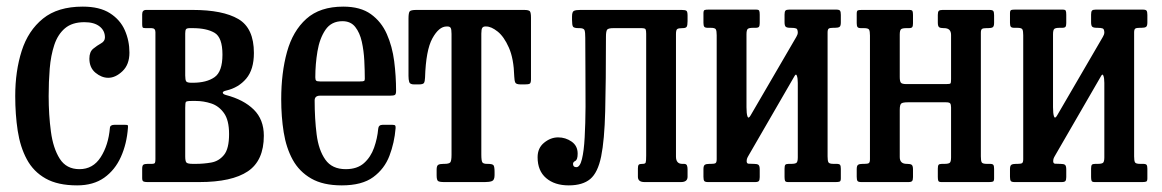

<svg xmlns="http://www.w3.org/2000/svg" viewBox="-20 -550 3510 580"><path d="M26 -260Q26 -335 45.5 -396.2Q65 -457.5 109.8 -493.8Q154.5 -530 230 -530Q281 -530 312 -510.2Q343 -490.5 357 -458.8Q371 -427 371 -391Q371 -355 350 -335Q329 -315 307 -315Q287 -315 268.5 -330.2Q250 -345.5 250 -373Q250 -393.5 261.8 -403Q273.5 -412.5 285.2 -419Q297 -425.5 297 -437Q297 -457.5 280.8 -470.2Q264.5 -483 235 -483Q198 -483 176.2 -464.5Q154.5 -446 144 -414.2Q133.5 -382.5 130.2 -342.8Q127 -303 127 -260Q127 -203 133.8 -152.5Q140.5 -102 160.5 -70.5Q180.5 -39 220 -39Q261 -39 284.2 -75.2Q307.5 -111.5 312 -163.5Q312.5 -173 326 -173H357Q365 -173 366 -171.5Q367 -170 366.5 -164Q363 -115.5 345.2 -76Q327.5 -36.5 294.8 -13.2Q262 10 213 10Q154.5 10 117.8 -10.8Q81 -31.5 61 -68.8Q41 -106 33.5 -155Q26 -204 26 -260Z M437.5 -465H420Q412.5 -465 411 -467.2Q409.5 -469.5 409.5 -477V-507Q409.5 -520 421.5 -520H562Q653 -520 700 -492.5Q747 -465 747 -390Q747 -340 723.8 -312.5Q700.5 -285 663.5 -276.5Q652.5 -274 653 -269.8Q653.5 -265.5 662.5 -263Q716 -249 746.5 -219Q777 -189 777 -140Q777 -65 728.8 -32.5Q680.5 0 582 0H425Q416.5 0 413 -2Q409.5 -4 409.5 -12V-40Q409.5 -50 413.2 -52.5Q417 -55 426 -55H438Q446.5 -55 448 -58Q449.5 -61 449.5 -69V-453Q449.5 -465 437.5 -465ZM539.5 -449V-322Q539.5 -308.5 542.5 -304.2Q545.5 -300 558.5 -300H562Q604 -300 628 -316.8Q652 -333.5 652 -385Q652 -437 628 -451Q604 -465 562 -465H553.5Q544.5 -465 542 -461.8Q539.5 -458.5 539.5 -449ZM539.5 -224V-77.5Q539.5 -63 543.2 -59Q547 -55 562.5 -55H572Q595 -55 618 -59Q641 -63 656.5 -81.8Q672 -100.5 672 -145Q672 -187 656.5 -208.5Q641 -230 618 -237.5Q595 -245 572 -245H558.5Q543.5 -245 541.5 -242Q539.5 -239 539.5 -224Z M829.5 -250Q829.5 -330 847 -393.2Q864.5 -456.5 905.5 -493.2Q946.5 -530 1017 -530Q1069 -530 1100.5 -507.2Q1132 -484.5 1148.5 -447.2Q1165 -410 1170.8 -365Q1176.5 -320 1176.5 -275.5Q1176.5 -265.5 1172.8 -263.2Q1169 -261 1158.5 -261H947Q930.5 -261 930.5 -246.5Q930.5 -191.5 936.5 -144Q942.5 -96.5 962.8 -67.8Q983 -39 1024.5 -39Q1059 -39 1079.5 -57.2Q1100 -75.5 1110 -103.8Q1120 -132 1122.5 -161Q1123.5 -173 1136 -173H1165Q1172.5 -173 1174 -170.5Q1175.5 -168 1175 -162.5Q1171.5 -119 1156.5 -79.5Q1141.5 -40 1107.5 -15Q1073.5 10 1012.5 10Q956 10 920 -10.8Q884 -31.5 864.2 -67.5Q844.5 -103.5 837 -150.5Q829.5 -197.5 829.5 -250ZM946.5 -304H1067.5Q1077.5 -304 1079.8 -305.5Q1082 -307 1082 -312Q1082 -337 1080.5 -366.8Q1079 -396.5 1073 -423.8Q1067 -451 1053.2 -468.5Q1039.5 -486 1014.5 -486Q981 -486 963.2 -460Q945.5 -434 939 -395Q932.5 -356 932.5 -316.5Q932.5 -309 935 -306.5Q937.5 -304 946.5 -304Z M1299 -20.5V-37.5Q1299 -49.5 1304 -52.2Q1309 -55 1320 -55H1322Q1336.5 -55 1340.2 -59.5Q1344 -64 1344 -82.5V-447.5Q1344 -462 1341.2 -466Q1338.5 -470 1332 -470H1329Q1306 -470 1286.2 -434.2Q1266.5 -398.5 1264 -315.5Q1263.5 -304 1260.8 -299.5Q1258 -295 1245 -295H1231Q1218.5 -295 1216.2 -302.2Q1214 -309.5 1214 -320.5V-493.5Q1214 -511 1217.5 -515.5Q1221 -520 1238 -520H1563Q1577.5 -520 1580.8 -515.8Q1584 -511.5 1584 -496.5V-310.5Q1584 -299.5 1580.2 -297.2Q1576.5 -295 1565 -295H1553Q1539 -295 1536.5 -300.8Q1534 -306.5 1533.5 -318.5Q1532 -373 1517.2 -406.2Q1502.5 -439.5 1483.2 -454.8Q1464 -470 1449 -470H1445.5Q1440 -470 1437 -466Q1434 -462 1434 -448.5V-83.5Q1434 -64.5 1437 -59.8Q1440 -55 1451 -55H1453Q1468 -55 1471 -50.5Q1474 -46 1474 -30.5V-21Q1474 -6 1466.2 -3Q1458.5 0 1445 0H1322Q1307.5 0 1303.2 -3.2Q1299 -6.5 1299 -20.5Z M1604 -75Q1604 -103 1623.8 -119Q1643.5 -135 1666 -135Q1688.5 -135 1706.8 -122.2Q1725 -109.5 1725 -86Q1725 -67.5 1718 -64Q1711 -60.5 1711 -55Q1711 -45 1721 -45Q1732 -45 1738 -69.5Q1744 -94 1746.2 -135.2Q1748.5 -176.5 1748.8 -227.5Q1749 -278.5 1748.5 -332.5Q1748 -386.5 1748 -435.5Q1748 -452.5 1745.8 -458.8Q1743.5 -465 1730.5 -465H1728Q1714 -465 1711 -469.5Q1708 -474 1708 -490V-500Q1708 -514.5 1713.8 -517.2Q1719.5 -520 1733 -520H2039Q2050.5 -520 2053.8 -517.2Q2057 -514.5 2057 -503V-486Q2057 -473 2054.2 -469Q2051.5 -465 2042 -465H2041.5Q2029.5 -465 2025.8 -462.2Q2022 -459.5 2022 -447V-77Q2022 -55 2041 -55H2046Q2053 -55 2055 -50.5Q2057 -46 2057 -39V-16Q2057 0 2037 0H1927Q1907 0 1907 -16V-41Q1907 -49 1909.2 -52Q1911.5 -55 1920 -55H1921.5Q1929 -55 1930.5 -59Q1932 -63 1932 -80V-448Q1932 -458 1930.2 -461.5Q1928.5 -465 1917 -465H1833Q1817 -465 1813.8 -460Q1810.5 -455 1810.5 -439Q1810.5 -302 1808.2 -214.2Q1806 -126.5 1796 -77.5Q1786 -28.5 1763 -9.2Q1740 10 1698 10Q1655.5 10 1629.8 -12Q1604 -34 1604 -75Z M2480 -77.5Q2480 -64.5 2482.5 -59.8Q2485 -55 2498 -55H2507Q2515.5 -55 2517.8 -51.8Q2520 -48.5 2520 -40V-11Q2520 -3 2516.5 -1.5Q2513 0 2504.5 0H2361Q2353 0 2351.5 -3.8Q2350 -7.5 2350 -15.5V-40.5Q2350 -49 2352.2 -52Q2354.5 -55 2362.5 -55H2370Q2382 -55 2386 -58.2Q2390 -61.5 2390 -74.5V-299.5Q2390 -314 2387.2 -321.2Q2384.5 -328.5 2380 -320L2243.5 -84Q2241.5 -80.5 2238.5 -75.2Q2235.5 -70 2235.5 -63.5Q2235.5 -56 2241 -55.5Q2246.5 -55 2256 -55H2257.5Q2267.5 -55 2271.2 -52Q2275 -49 2275 -38V-15Q2275 -6 2272.2 -3Q2269.5 0 2261 0H2119Q2110 0 2107.5 -3.2Q2105 -6.5 2105 -16V-39Q2105 -49.5 2109.2 -52.2Q2113.5 -55 2123 -55H2128Q2138 -55 2141.5 -57.2Q2145 -59.5 2145 -69V-443.5Q2145 -456.5 2142.5 -461.2Q2140 -466 2127 -466H2118Q2110 -466 2107.5 -469.2Q2105 -472.5 2105 -481V-510Q2105 -518.5 2108.8 -519.8Q2112.5 -521 2120.5 -521H2264Q2272 -521 2273.5 -517.5Q2275 -514 2275 -505.5V-480.5Q2275 -472.5 2272.8 -469.2Q2270.5 -466 2262.5 -466H2255Q2243 -466 2239 -462.8Q2235 -459.5 2235 -446.5V-226Q2235 -206.5 2238 -198.2Q2241 -190 2247.5 -201.5L2385.5 -438.5Q2390 -446.5 2390 -450.5Q2390 -462 2385.2 -464Q2380.5 -466 2369 -466H2367.5Q2357.5 -466 2353.8 -469Q2350 -472 2350 -483V-506Q2350 -515 2352.8 -518Q2355.5 -521 2364 -521H2506Q2515 -521 2517.5 -517.8Q2520 -514.5 2520 -505V-482Q2520 -471.5 2516 -468.8Q2512 -466 2502 -466H2497Q2487.5 -466 2483.8 -463.8Q2480 -461.5 2480 -452Z M2943 -77.5Q2943 -64.5 2945.5 -59.8Q2948 -55 2961 -55H2970Q2978.5 -55 2980.8 -51.8Q2983 -48.5 2983 -40V-11Q2983 -3 2979.5 -1.5Q2976 0 2967.5 0H2824Q2816 0 2814.5 -3.8Q2813 -7.5 2813 -15.5V-40.5Q2813 -49 2815.2 -52Q2817.5 -55 2825.5 -55H2833Q2845 -55 2849 -58.2Q2853 -61.5 2853 -74.5V-225.5Q2853 -234.5 2850.2 -237.8Q2847.5 -241 2837.5 -241H2722.5Q2707.5 -241 2702.8 -237.5Q2698 -234 2698 -218V-75.5Q2698 -55 2719 -55H2720.5Q2730.5 -55 2734.2 -52Q2738 -49 2738 -38V-15Q2738 -6 2735.2 -3Q2732.5 0 2724 0H2582Q2573 0 2570.5 -3.2Q2568 -6.5 2568 -16V-39Q2568 -49.5 2572.2 -52.2Q2576.5 -55 2586 -55H2591Q2601 -55 2604.5 -57.2Q2608 -59.5 2608 -69V-442.5Q2608 -455.5 2605.5 -460.2Q2603 -465 2590 -465H2581Q2573 -465 2570.5 -468.2Q2568 -471.5 2568 -480V-509Q2568 -517.5 2571.8 -518.8Q2575.5 -520 2583.5 -520H2727Q2735 -520 2736.5 -516.5Q2738 -513 2738 -504.5V-479.5Q2738 -471.5 2735.8 -468.2Q2733.5 -465 2725.5 -465H2718Q2706 -465 2702 -461.8Q2698 -458.5 2698 -445.5V-317.5Q2698 -305 2701.2 -300.5Q2704.5 -296 2718 -296H2838Q2849.5 -296 2851.2 -298Q2853 -300 2853 -311V-444.5Q2853 -465 2832 -465H2830.5Q2820.5 -465 2816.8 -468Q2813 -471 2813 -482V-505Q2813 -514 2815.8 -517Q2818.5 -520 2827 -520H2969Q2978 -520 2980.5 -516.8Q2983 -513.5 2983 -504V-481Q2983 -470.5 2979 -467.8Q2975 -465 2965 -465H2960Q2950.5 -465 2946.8 -462.8Q2943 -460.5 2943 -451Z M3406 -77.5Q3406 -64.5 3408.5 -59.8Q3411 -55 3424 -55H3433Q3441.5 -55 3443.8 -51.8Q3446 -48.5 3446 -40V-11Q3446 -3 3442.5 -1.5Q3439 0 3430.5 0H3287Q3279 0 3277.5 -3.8Q3276 -7.5 3276 -15.5V-40.5Q3276 -49 3278.2 -52Q3280.5 -55 3288.5 -55H3296Q3308 -55 3312 -58.2Q3316 -61.5 3316 -74.5V-299.5Q3316 -314 3313.2 -321.2Q3310.5 -328.5 3306 -320L3169.5 -84Q3167.5 -80.5 3164.5 -75.2Q3161.5 -70 3161.5 -63.5Q3161.5 -56 3167 -55.5Q3172.5 -55 3182 -55H3183.5Q3193.5 -55 3197.2 -52Q3201 -49 3201 -38V-15Q3201 -6 3198.2 -3Q3195.5 0 3187 0H3045Q3036 0 3033.5 -3.2Q3031 -6.5 3031 -16V-39Q3031 -49.5 3035.2 -52.2Q3039.5 -55 3049 -55H3054Q3064 -55 3067.5 -57.2Q3071 -59.5 3071 -69V-443.5Q3071 -456.5 3068.5 -461.2Q3066 -466 3053 -466H3044Q3036 -466 3033.5 -469.2Q3031 -472.5 3031 -481V-510Q3031 -518.5 3034.8 -519.8Q3038.5 -521 3046.5 -521H3190Q3198 -521 3199.5 -517.5Q3201 -514 3201 -505.5V-480.5Q3201 -472.5 3198.8 -469.2Q3196.5 -466 3188.5 -466H3181Q3169 -466 3165 -462.8Q3161 -459.5 3161 -446.5V-226Q3161 -206.5 3164 -198.2Q3167 -190 3173.5 -201.5L3311.5 -438.5Q3316 -446.5 3316 -450.5Q3316 -462 3311.2 -464Q3306.5 -466 3295 -466H3293.5Q3283.5 -466 3279.8 -469Q3276 -472 3276 -483V-506Q3276 -515 3278.8 -518Q3281.5 -521 3290 -521H3432Q3441 -521 3443.5 -517.8Q3446 -514.5 3446 -505V-482Q3446 -471.5 3442 -468.8Q3438 -466 3428 -466H3423Q3413.5 -466 3409.8 -463.8Q3406 -461.5 3406 -452Z"/></svg>

Font: Besley* Condensed
Style: Regular
Weight: 400
Width: 3
Designer: Owen Earl
Foundry: indestructible type*
Version: Version 3.000; ttfautohint (v1.8.3)